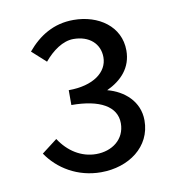

<svg xmlns="http://www.w3.org/2000/svg" viewBox="-60 -945 530 573"><g transform="rotate(-10 205.0 -659.0)"><path d="M202 -428C286 -428 356 -478 356 -558C356 -616 312 -653 262 -666C307 -687 339 -721 339 -773C339 -846 275 -890 199 -890C139 -890 94 -862 58 -819L100 -781C125 -811 157 -834 189 -834C237 -834 268 -806 268 -765C268 -720 224 -686 149 -686V-641C235 -641 285 -613 285 -562C285 -513 245 -484 197 -484C152 -484 113 -509 87 -549L40 -513C73 -464 131 -428 202 -428Z"/></g></svg>

Font: Source Han Sans CN Regular
Style: Regular
Weight: 400
Designer: Ryoko NISHIZUKA (kana & ideographs); Paul D. Hunt (Latin, Greek & Cyrillic); Wenlong ZHANG (bopomofo); Sandoll Communica
Foundry: Adobe Systems Incorporated
Version: Version 1.004;PS 1.004;hotconv 1.0.82;makeotf.lib2.5.63406